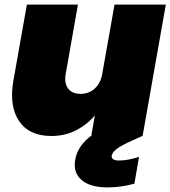

<svg xmlns="http://www.w3.org/2000/svg" viewBox="-20 -584 737 830"><path d="M696.8 -564 597.2 0H596.2L597.2 2.9L550.8 23.9Q505.9 43.9 485.8 58.8Q465.8 73.7 462.9 88.9Q461.4 98.1 469.2 104Q477.1 109.9 493.2 109.9Q532.2 109.9 581.1 94.2L561 210Q502.9 226.1 444.8 226.1Q369.1 226.1 332.3 193.8Q295.4 161.6 305.2 106Q315.9 44.9 377.9 0H375L390.1 -85Q356.9 -45.4 309.1 -20.8Q261.2 3.9 202.1 3.9Q105.5 3.9 62 -61.3Q18.6 -126.5 38.1 -236.8L96.2 -564H316.9L264.2 -265.1Q256.8 -224.6 274.4 -201.4Q292 -178.2 328.1 -178.2Q364.7 -178.2 389.6 -201.2Q414.6 -224.1 421.9 -264.2L475.1 -564Z"/></svg>

Font: SVN-Poppins Black
Style: Italic
Weight: 900
Italic angle: -10°
Designer: Ninad Kale (Devanagari), Jonny Pinhorn (Latin)
Foundry: Indian Type Foundry
Version: Version 3.002 2017